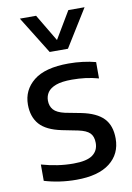

<svg xmlns="http://www.w3.org/2000/svg" viewBox="-91 -865 643 932"><g transform="rotate(-10 231.0 -399.0)"><path d="M209.5 10Q167 10 127.5 4.2Q88 -1.5 51.5 -12.5V-93Q91.5 -81.5 130.2 -75.8Q169 -70 209 -70Q274.5 -70 303.2 -91Q332 -112 332 -150Q332 -182 315.5 -198.8Q299 -215.5 259 -224L181 -239.5Q105.5 -255 72.8 -292.2Q40 -329.5 40 -390Q40 -461.5 96.2 -507Q152.5 -552.5 268.5 -552.5Q304.5 -552.5 338.5 -548.2Q372.5 -544 402 -536V-455.5Q369.5 -464.5 337.5 -468.5Q305.5 -472.5 271 -472.5Q221 -472.5 192.2 -461.8Q163.5 -451 151.2 -433Q139 -415 139 -392.5Q139 -365 154.8 -347Q170.5 -329 210 -320L288 -305Q362.5 -290 396.8 -254.2Q431 -218.5 431 -154.5Q431 -78.5 374.2 -34.2Q317.5 10 209.5 10ZM188.5 -623.5 74 -808H154L243 -658.5H224L313 -808H393L278.5 -623.5Z"/></g></svg>

Font: Encode Sans Condensed Thin Medium
Style: Regular
Weight: 500
Version: Version 3.002